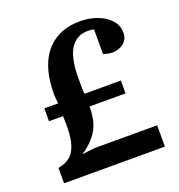

<svg xmlns="http://www.w3.org/2000/svg" viewBox="-125 -792 838 898"><g transform="rotate(-20 293.5 -343.5)"><path d="M42 0V-76.2Q46.9 -78.1 56.6 -80.1Q66.4 -82 78.1 -87.2Q89.8 -92.3 102.3 -102.3Q114.7 -112.3 124.8 -131.3Q134.8 -150.4 140.6 -179.7Q146.5 -209 146 -252.9L145 -296.9H75.2V-360.8H144L142.1 -378.4Q141.1 -386.2 140.6 -394.8Q140.1 -403.3 140.1 -411.1Q140.1 -469.7 153.3 -520.3Q166.5 -570.8 194.8 -607.9Q223.1 -645 267.1 -666Q311 -687 372.1 -687Q398.4 -687 428.7 -680.2Q459 -673.3 484.6 -658.7Q510.3 -644 527.1 -621.3Q543.9 -598.6 543.9 -566.9Q543.9 -549.8 537.1 -536.6Q530.3 -523.4 518.8 -514.6Q507.3 -505.9 492.7 -501.5Q478 -497.1 462.9 -497.1Q456.1 -497.1 449 -498.3Q441.9 -499.5 435.1 -501.5Q427.2 -503.4 419.9 -505.9V-627.9Q417.5 -628.9 413.6 -629.9Q410.2 -630.9 404.3 -631.3Q398.4 -631.8 390.1 -631.8Q359.9 -631.8 339.4 -620.1Q318.8 -608.4 305.9 -589.8Q293 -571.3 286.1 -547.6Q279.3 -523.9 276.4 -499.8Q273.4 -475.6 273.2 -453.4Q272.9 -431.2 272.9 -415Q272.9 -402.8 273.2 -392.8Q273.4 -382.8 273.9 -376Q274.4 -367.2 274.9 -360.8H456.1V-296.9H276.9Q276.9 -270.5 273.2 -244.9Q269.5 -219.2 258.3 -194.6Q247.1 -169.9 225.6 -145.8Q204.1 -121.6 168.9 -98.1Q186 -100.1 199.7 -102.1Q211.4 -103.5 221.9 -104.7Q232.4 -106 234.9 -106H543.9V0Z"/></g></svg>

Font: Charis SIL Afr
Style: Bold
Weight: 700
Foundry: SIL International
Version: Version 5.000